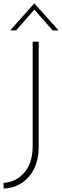

<svg xmlns="http://www.w3.org/2000/svg" viewBox="-20 -947 360 1111"><path d="M204 -100Q204 -23 176.5 31Q149 85 103 113.5Q57 142 1 144V111Q73 107 121 51.5Q169 -4 169 -103V-706H204ZM285 -771 171 -900 188 -902 73 -771H39L178 -927H179L319 -771Z"/></svg>

Font: Josefin Sans ExtraLight
Style: Regular
Weight: 250
Designer: Santiago Orozco
Foundry: Typemade
Version: Version 2.000